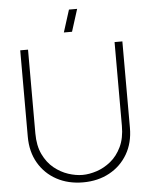

<svg xmlns="http://www.w3.org/2000/svg" viewBox="-61 -965 812 1030"><g transform="rotate(-5 345.0 -450.0)"><path d="M355.5 -795H311.5L349.5 -915H393.5ZM345 15Q265 15 203 -18.5Q141 -52 105.5 -112.8Q70 -173.5 70 -255V-720H112V-269Q112 -202.5 134.5 -155.8Q157 -109 192.5 -80.2Q228 -51.5 268.5 -38.2Q309 -25 345 -25Q381 -25 421.5 -38.2Q462 -51.5 497.5 -80.2Q533 -109 555.5 -155.8Q578 -202.5 578 -269V-720H620V-255Q620 -174 584.5 -113.2Q549 -52.5 487 -18.8Q425 15 345 15Z"/></g></svg>

Font: Manrope ExtraLight ExtraLight
Style: Regular
Weight: 250
Version: Version 4.501